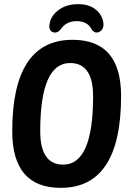

<svg xmlns="http://www.w3.org/2000/svg" viewBox="-20 -899 624 926"><path d="M273 7Q39 7 39 -266Q39 -707 330 -707Q564 -707 564 -436Q564 7 273 7ZM285 -105Q429 -105 429 -435Q429 -595 318 -595Q174 -595 174 -266Q174 -105 285 -105ZM245 -742Q234 -742 226 -749.5Q218 -757 218 -769Q218 -814 257 -846.5Q296 -879 358 -879Q399 -879 426 -863.5Q453 -848 466 -825.5Q479 -803 479 -781Q479 -762 468.5 -752Q458 -742 446 -742Q432 -742 421 -759Q401 -797 350 -797Q299 -797 273 -758Q261 -742 245 -742Z"/></svg>

Font: Asap Condensed Condensed SemiBold
Style: Italic
Weight: 600
Width: 3
Italic angle: -6°
Designer: Pablo Cosgaya
Foundry: Omnibus-Type
Version: Version 3.001; ttfautohint (v1.8.4.7-5d5b)